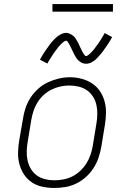

<svg xmlns="http://www.w3.org/2000/svg" viewBox="-20 -924 640 952"><path d="M248 8Q219 8 190.5 2Q162 -4 138.5 -19.5Q115 -35 99.5 -58.5Q84 -82 76.5 -109Q69 -136 69.5 -166Q70 -196 75 -226L94 -336Q98 -363 107 -389.5Q116 -416 132 -440.5Q148 -465 170 -484.5Q192 -504 218 -516Q244 -528 271.5 -534.5Q299 -541 327 -541Q356 -541 384.5 -533.5Q413 -526 436.5 -510.5Q460 -495 475.5 -472Q491 -449 498.5 -421.5Q506 -394 505.5 -364Q505 -334 500 -304L482 -194Q477 -167 468 -140.5Q459 -114 443 -89.5Q427 -65 405 -45.5Q383 -26 357 -13.5Q331 -1 303 3.5Q275 8 248 8ZM249 -30Q272 -30 295 -34.5Q318 -39 339 -49.5Q360 -60 378 -77Q396 -94 408.5 -114Q421 -134 428.5 -156Q436 -178 440 -201L458 -311Q462 -334 462.5 -358Q463 -382 458 -404Q453 -426 441 -445Q429 -464 411 -476.5Q393 -489 370 -494.5Q347 -500 323 -500Q301 -500 278.5 -495Q256 -490 235 -479.5Q214 -469 196 -452.5Q178 -436 165.5 -415.5Q153 -395 146 -373.5Q139 -352 135 -329L117 -219Q113 -196 112.5 -172.5Q112 -149 117 -127Q122 -105 133.5 -86Q145 -67 163 -54Q181 -41 203.5 -35.5Q226 -30 249 -30ZM407 -608Q401 -608 396 -609Q391 -610 386.5 -612Q382 -614 378 -617Q374 -620 370 -623.5Q366 -627 363 -630.5Q360 -634 357.5 -638Q355 -642 352.5 -646.5Q350 -651 347.5 -655.5Q345 -660 343 -664.5Q341 -669 339 -673Q337 -677 334.5 -682.5Q332 -688 329.5 -692.5Q327 -697 325 -701.5Q323 -706 320.5 -709.5Q318 -713 315 -717.5Q312 -722 308 -722Q304 -722 300 -719.5Q296 -717 293 -714.5Q290 -712 285 -707.5Q280 -703 278 -700.5Q276 -698 274 -696Q272 -694 269.5 -691Q267 -688 265 -685Q263 -682 260.5 -679Q258 -676 255.5 -672.5Q253 -669 250 -665Q247 -661 244.5 -657Q242 -653 239 -648.5Q236 -644 233 -639.5Q230 -635 227 -630Q224 -625 221 -620Q218 -615 215 -609L178 -628Q183 -638 188 -646Q193 -654 198 -662Q203 -670 208 -677Q213 -684 217.5 -690Q222 -696 226 -702Q230 -708 234.5 -713Q239 -718 243 -722.5Q247 -727 253 -733Q259 -739 265 -743.5Q271 -748 278 -752Q285 -756 292.5 -758.5Q300 -761 307 -761Q313 -761 318 -759.5Q323 -758 327.5 -756Q332 -754 336 -751.5Q340 -749 344 -745.5Q348 -742 351 -738.5Q354 -735 356.5 -730.5Q359 -726 361.5 -722Q364 -718 366.5 -713.5Q369 -709 371 -704.5Q373 -700 375 -695.5Q377 -691 379.5 -686Q382 -681 384.5 -676Q387 -671 389 -667Q391 -663 393.5 -659.5Q396 -656 399 -651Q402 -646 406 -646Q410 -646 414 -648.5Q418 -651 421 -653.5Q424 -656 429 -661Q434 -666 436 -668Q438 -670 440 -672.5Q442 -675 444.5 -678Q447 -681 449 -683.5Q451 -686 453.5 -689.5Q456 -693 458.5 -696.5Q461 -700 464 -703.5Q467 -707 469.5 -711.5Q472 -716 475 -720Q478 -724 481 -729Q484 -734 487 -739Q490 -744 493 -749Q496 -754 499 -760L536 -740Q531 -731 526 -722.5Q521 -714 516 -706.5Q511 -699 506 -692Q501 -685 496.5 -678.5Q492 -672 488 -666.5Q484 -661 479.5 -656Q475 -651 471 -646.5Q467 -642 461 -635.5Q455 -629 449 -624.5Q443 -620 436 -616Q429 -612 421.5 -610Q414 -608 407 -608ZM540 -866H240V-904H540Z"/></svg>

Font: Iosevka Curly Slab XLtEx
Style: Italic
Weight: 200
Width: 7
Italic angle: -9°
Monospace: yes
Designer: Belleve Invis
Foundry: Belleve Invis
Version: Version 11.1.0; ttfautohint (v1.8.3)